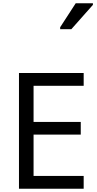

<svg xmlns="http://www.w3.org/2000/svg" viewBox="-20 -1164 596 1184"><path d="M496 0H97V-714H496V-635H187V-412H478V-334H187V-79H496ZM351 -984V-996L447 -1144H553V-1134L420 -984Z"/></svg>

Font: Noto Sans Tifinagh Rhissa Ixa
Style: Regular
Weight: 400
Designer: JamraPatel
Foundry: JamraPatel LLC
Version: Version 2.006; ttfautohint (v1.8.4.7-5d5b)